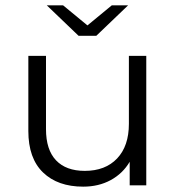

<svg xmlns="http://www.w3.org/2000/svg" viewBox="-20 -693 659 718"><path d="M527 -484V0H465V-88Q439 -44 394 -19.5Q349 5 291 5Q196 5 141 -48Q86 -101 86 -203V-484H152V-210Q152 -133 189.5 -93.5Q227 -54 297 -54Q374 -54 418 -100.5Q462 -147 462 -230V-484ZM459 -673 340 -559H274L155 -673H216L307 -598L398 -673Z"/></svg>

Font: Montserrat Ace
Style: Regular
Weight: 400
Designer: Julieta Ulanovsky
Foundry: Julieta Ulanovsky
Version: Version 1